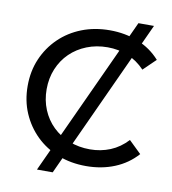

<svg xmlns="http://www.w3.org/2000/svg" viewBox="-91 -849 894 997"><g transform="rotate(10 356.5 -350.0)"><path d="M171 70 558 -770H640L254 70ZM418 8Q338 8 270.5 -18.5Q203 -45 153.5 -93.5Q104 -142 76 -207Q48 -272 48 -350Q48 -428 76 -493Q104 -558 154 -606.5Q204 -655 271.5 -681.5Q339 -708 419 -708Q500 -708 568.5 -680.5Q637 -653 685 -599L620 -536Q580 -578 530 -598.5Q480 -619 423 -619Q364 -619 313.5 -599Q263 -579 226 -543Q189 -507 168.5 -457.5Q148 -408 148 -350Q148 -292 168.5 -242.5Q189 -193 226 -157Q263 -121 313.5 -101Q364 -81 423 -81Q480 -81 530 -101.5Q580 -122 620 -165L685 -102Q637 -48 568.5 -20Q500 8 418 8Z"/></g></svg>

Font: Montserrat Thin Medium
Style: Regular
Weight: 500
Version: Version 9.000